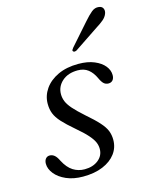

<svg xmlns="http://www.w3.org/2000/svg" viewBox="-106 -744 644 822"><g transform="rotate(-15 216.5 -333.0)"><path d="M174.5 -19.5Q211.5 -19.5 235.2 -38.5Q259 -57.5 259 -87.5Q259 -103 252.5 -117.8Q246 -132.5 229.2 -151.5Q212.5 -170.5 180.5 -197.5Q146.5 -226.5 127.5 -247.5Q108.5 -268.5 101 -287.8Q93.5 -307 93.5 -331Q93.5 -366.5 114.2 -396.5Q135 -426.5 173.2 -444.5Q211.5 -462.5 264 -462.5Q305.5 -462.5 334.5 -450.2Q363.5 -438 378.8 -419Q394 -400 394 -378.5Q394 -364 387 -356Q380 -348 368 -348Q356.5 -348 348 -355.2Q339.5 -362.5 331 -381Q319 -407.5 300.5 -422Q282 -436.5 254.5 -436.5Q211 -436.5 185 -413.2Q159 -390 159 -356Q159 -340 165.2 -324.2Q171.5 -308.5 188 -289.5Q204.5 -270.5 236 -242.5Q271.5 -212 291 -190.2Q310.5 -168.5 317.8 -150Q325 -131.5 325 -110Q325 -75.5 305 -48.8Q285 -22 248 -6.5Q211 9 160 9Q117.5 9 85.8 -5Q54 -19 36.8 -40.8Q19.5 -62.5 19.5 -85Q19.5 -99 26.2 -107.2Q33 -115.5 44 -115.5Q55.5 -115.5 65 -107.8Q74.5 -100 83 -82Q100.5 -48.5 123.5 -34Q146.5 -19.5 174.5 -19.5ZM344.5 -629.5Q364 -652 379.5 -664.8Q395 -677.5 412 -675Q426 -673.5 430.8 -663Q435.5 -652.5 430.5 -640Q425.5 -626.5 412.2 -615.2Q399 -604 379.5 -592L272 -520Q268 -518 263.5 -517.5Q259 -517 257 -520Q253.5 -523 255.8 -527.2Q258 -531.5 261.5 -535.5Z"/></g></svg>

Font: Fraunces Light
Style: Italic
Weight: 300
Italic angle: -16°
Version: Version 1.000;[b76b70a41]